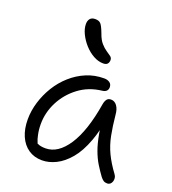

<svg xmlns="http://www.w3.org/2000/svg" viewBox="-140 -869 881 984"><g transform="rotate(20 300.5 -377.0)"><path d="M201 10Q158 10 126.5 -11.5Q95 -33 78 -72Q61 -111 61 -163Q61 -210 75.5 -257.5Q90 -305 116 -347.5Q142 -390 179 -423Q216 -456 261 -475Q306 -494 358 -494Q376 -494 388 -485.5Q400 -477 400 -460Q400 -449 393 -441Q386 -433 370 -431Q298 -423 244.5 -382.5Q191 -342 161.5 -284Q132 -226 132 -163Q132 -131 138 -105Q141 -87 151 -63Q152 -62 154 -62Q169 -54 197 -54Q265 -54 317.5 -134Q370 -214 395 -367Q398 -384 405.5 -394Q413 -404 428 -404Q448 -404 461 -386Q474 -368 476 -338Q482 -277 491.5 -229Q501 -181 521 -139Q541 -97 575 -51Q582 -42 583 -32Q584 -22 581 -13Q578 -4 571.5 1.5Q565 7 556 7Q543 7 535 1.5Q527 -4 519 -14Q500 -40 483 -67.5Q466 -95 452.5 -131.5Q439 -168 430 -219Q428 -228 427 -237Q419 -205 409 -178Q384 -110 349.5 -69Q315 -28 276.5 -9Q238 10 201 10ZM326 -564Q299 -564 272 -579Q245 -594 223 -618.5Q201 -643 187.5 -671Q174 -699 174 -724Q174 -742 183 -753Q192 -764 211 -764Q231 -764 241 -753.5Q251 -743 265 -706Q276 -674 291.5 -656.5Q307 -639 321.5 -629.5Q336 -620 346 -612.5Q356 -605 356 -593Q356 -580 349 -572Q342 -564 326 -564Z"/></g></svg>

Font: Shantell Sans Light Light
Style: Regular
Weight: 300
Version: Version 1.008;[ac192a2d6]